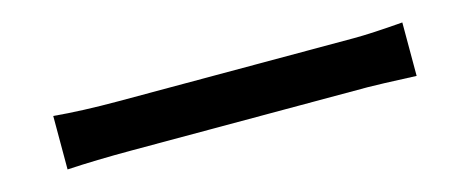

<svg xmlns="http://www.w3.org/2000/svg" viewBox="-23 -598 1047 427"><g transform="rotate(-15 500.0 -384.5)"><path d="M97.7 -323.2V-446.3Q162.1 -440.4 246.1 -440.4H789.1Q828.1 -440.4 901.4 -446.3V-323.2Q811.5 -327.1 790 -327.1H246.1Q164.1 -327.1 97.7 -323.2Z"/></g></svg>

Font: Gen Shin Gothic Monospace Medium
Style: Regular
Weight: 500
Designer: [Source Han Sans]
Ryoko NISHIZUKA  (kana & ideographs); Paul D. Hunt (Latin, Greek & Cyrillic); Wenlong ZHANG  (bopomofo
Version: Version 1.002.20150607